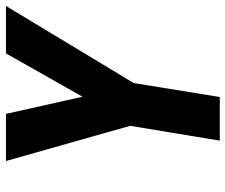

<svg xmlns="http://www.w3.org/2000/svg" viewBox="-78 -698 775 660"><g transform="rotate(-90 310.0 -367.5)"><path d="M157 0H307L355 -296L620 -735H457L308 -472L249 -735H87L208 -308Z"/></g></svg>

Font: Iosevka Sparkle Heavy Oblique
Style: Regular
Weight: 900
Italic angle: -9°
Designer: Belleve Invis
Foundry: Belleve Invis
Version: Version 4.5.0; ttfautohint (v1.8.3)